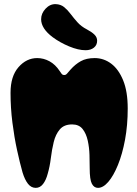

<svg xmlns="http://www.w3.org/2000/svg" viewBox="-20 -895 665 929"><path d="M454 14Q435 14 424.5 -6Q414 -26 414 -81Q414 -109 413 -145Q412 -181 404.5 -215Q397 -249 379.5 -271Q362 -293 329 -293Q290 -293 269.5 -269Q249 -245 240 -208Q231 -171 226 -130Q221 -89 211 -55Q203 -24 188.5 -5Q174 14 153 14Q131 14 115.5 -5.5Q100 -25 89 -61Q76 -107 62.5 -169Q49 -231 40 -302Q31 -373 31 -446Q31 -526 69.5 -570Q108 -614 160 -614Q191 -614 219.5 -598.5Q248 -583 269 -551Q274 -543 278.5 -537.5Q283 -532 291 -532Q299 -532 305 -539.5Q311 -547 321 -558Q344 -584 371 -599Q398 -614 438 -614Q482 -614 518 -587Q554 -560 576 -506Q598 -452 598 -370Q598 -289 585 -219Q572 -149 550.5 -96.5Q529 -44 504 -15Q479 14 454 14ZM394 -652Q359 -652 314.5 -670.5Q270 -689 235 -715Q179 -757 179 -802Q179 -830 200.5 -853Q222 -876 250 -875Q274 -874 290.5 -860.5Q307 -847 322 -827Q337 -807 355 -787Q373 -767 400 -753Q423 -741 436.5 -728Q450 -715 450 -698Q450 -677 434.5 -664.5Q419 -652 394 -652Z"/></svg>

Font: Matemasie
Style: Regular
Weight: 400
Designer: Adam Yeo
Version: Version 1.001; ttfautohint (v1.8.4.7-5d5b)